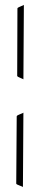

<svg xmlns="http://www.w3.org/2000/svg" viewBox="-20 -659 196 804"><path d="M48 110C48 115 78 122 76 125L78 -188C80 -185 50 -178 50 -172ZM52 -341C52 -336 81 -328 78 -326L80 -639C82 -637 53 -629 53 -624Z"/></svg>

Font: Zinc
Style: Regular
Weight: 400
Version: Version 1